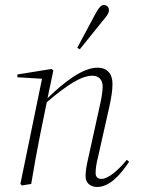

<svg xmlns="http://www.w3.org/2000/svg" viewBox="-20 -731 564 763"><path d="M366 12C416 12 458 -36 493 -88L484 -96C448 -52 409 -20 383 -20C368 -20 360 -29 360 -43C360 -60 363 -81 368 -100L415 -309C422 -343 427 -369 427 -398C427 -436 408 -462 367 -462C310 -462 238 -408 169 -341L192 -451L185 -457L49 -435V-424L147 -418L61 0L67 6L104 0C116 -73 127 -132 140 -198L166 -325C251 -397 304 -430 348 -430C372 -430 388 -414 388 -387C388 -363 381 -329 374 -299L329 -95C323 -70 320 -46 320 -31C320 -3 340 12 366 12ZM287 -541 297 -535C327 -573 358 -610 388 -648C405 -667 413 -680 413 -690C413 -704 403 -711 393 -711C381 -711 372 -700 357 -672C334 -628 310 -585 287 -541Z"/></svg>

Font: Source Serif 4 Display Light
Style: Italic
Weight: 300
Italic angle: -12°
Designer: Frank Grießhammer
Foundry: Adobe Systems Incorporated
Version: Version 4.004;hotconv 1.0.117;makeotfexe 2.5.65602